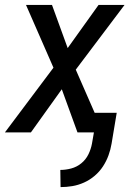

<svg xmlns="http://www.w3.org/2000/svg" viewBox="-27 -540 547 783"><path d="M220 223 219 153Q241 153 263.5 147Q286 141 304.5 126Q323 111 333.5 89.5Q344 68 348 46L356 0H289L225 -176L99 0H-7L191 -264L79 -520H185L249 -344L375 -520H481L282 -256L359 -80H449L428 46Q424 70 415.5 93.5Q407 117 393 138.5Q379 160 359 177Q339 194 315.5 204.5Q292 215 268 219Q244 223 220 223Z"/></svg>

Font: Iosevka Medium Oblique
Style: Regular
Weight: 500
Italic angle: -9°
Monospace: yes
Designer: Belleve Invis
Foundry: Belleve Invis
Version: Version 32.5.0; ttfautohint (v1.8.4)